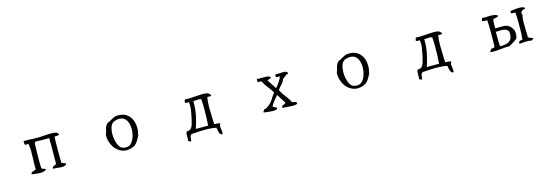

<svg xmlns="http://www.w3.org/2000/svg" viewBox="21 -1408 6957 2409"><g transform="rotate(-15 3500.0 -203.0)"><path d="M732 -447Q722 -439 705.5 -436.5Q689 -434 669 -435Q665 -376 665 -297Q665 -218 665 -143Q666 -131 666 -118.5Q666 -106 666 -94Q678 -87 694.5 -83.5Q711 -80 722 -72Q718 -55 701 -48.5Q684 -42 661 -42Q646 -42 629 -43.5Q612 -45 596 -47Q581 -48 567.5 -49.5Q554 -51 544 -50Q543 -68 554 -75.5Q565 -83 577 -87Q583 -90 588.5 -92Q594 -94 599 -98Q599 -138 599 -176Q599 -214 600 -250Q600 -299 600 -345Q600 -391 599 -435Q578 -433 555 -433Q532 -433 508 -434Q487 -435 465 -435.5Q443 -436 421 -435Q410 -430 408 -415Q406 -400 406 -382Q406 -377 406 -372Q406 -367 406 -362Q406 -354 405.5 -345Q405 -336 405 -327Q404 -273 403 -213Q402 -153 406 -94Q414 -82 431.5 -80Q449 -78 459 -68Q451 -56 436 -50Q421 -44 402 -42Q374 -39 342.5 -42.5Q311 -46 288 -50Q282 -51 277.5 -51.5Q273 -52 269 -53Q270 -72 282.5 -78Q295 -84 311 -88Q327 -92 335 -102Q333 -137 334 -171Q335 -205 336 -238Q338 -287 338 -335.5Q338 -384 329 -432Q326 -434 321.5 -433Q317 -432 312 -431Q306 -429 298.5 -428.5Q291 -428 284 -435Q280 -439 279.5 -444.5Q279 -450 279 -456Q280 -462 280 -468Q280 -474 277 -480Q300 -482 331.5 -481Q363 -480 396 -478Q405 -478 414 -477.5Q423 -477 432 -477Q462 -476 492 -477.5Q522 -479 551 -481Q590 -484 626.5 -485Q663 -486 692 -480Q703 -478 715 -469.5Q727 -461 732 -447Z M1697 -222Q1696 -218 1695 -215Q1694 -212 1692 -209Q1690 -204 1688.5 -198Q1687 -192 1690 -182Q1674 -151 1656 -120Q1638 -89 1612 -67Q1585 -51 1558.5 -43.5Q1532 -36 1506 -35Q1457 -34 1415 -58Q1373 -82 1344 -122Q1320 -157 1307 -200.5Q1294 -244 1297 -293Q1308 -314 1312.5 -337.5Q1317 -361 1325.5 -384Q1334 -407 1356 -427Q1361 -432 1372.5 -435Q1384 -438 1394 -445Q1423 -463 1452 -476Q1481 -489 1530 -485Q1580 -481 1614.5 -457.5Q1649 -434 1670 -397Q1691 -360 1697.5 -314.5Q1704 -269 1697 -222ZM1629 -277Q1629 -320 1616.5 -358Q1604 -396 1577 -418Q1560 -432 1536.5 -437.5Q1513 -443 1482 -438Q1463 -434 1446.5 -428.5Q1430 -423 1419 -412Q1397 -391 1387 -353.5Q1377 -316 1377 -274Q1377 -234 1385.5 -195Q1394 -156 1409 -126.5Q1424 -97 1445 -85Q1462 -76 1483 -73.5Q1504 -71 1522 -74Q1555 -80 1579 -111Q1603 -142 1616 -186.5Q1629 -231 1629 -277Z M2721 -54Q2708 -37 2708.5 -19Q2709 -1 2713 18Q2715 33 2716.5 48.5Q2718 64 2714 80Q2695 83 2684.5 69.5Q2674 56 2669 35Q2664 14 2661 -7Q2660 -14 2659 -17Q2611 -27 2555 -28.5Q2499 -30 2443 -27.5Q2387 -25 2339 -21Q2321 -10 2316.5 15.5Q2312 41 2310 68Q2301 64 2291.5 60.5Q2282 57 2273 53Q2276 43 2276.5 30.5Q2277 18 2277 4Q2276 -16 2277.5 -36Q2279 -56 2288 -69Q2323 -66 2341.5 -84.5Q2360 -103 2370 -135.5Q2380 -168 2388 -206Q2390 -214 2391.5 -221Q2393 -228 2394 -235Q2404 -282 2410 -322Q2416 -362 2410 -414Q2405 -416 2399 -416.5Q2393 -417 2387 -416Q2379 -416 2371 -417Q2363 -418 2358 -425Q2359 -436 2362.5 -444.5Q2366 -453 2369 -462Q2399 -459 2434 -460.5Q2469 -462 2505 -465Q2545 -468 2583 -469.5Q2621 -471 2651 -466Q2667 -464 2683 -451.5Q2699 -439 2699 -422Q2694 -418 2684.5 -417.5Q2675 -417 2666 -418Q2660 -418 2655 -418.5Q2650 -419 2648 -417Q2637 -353 2637.5 -288.5Q2638 -224 2641 -155Q2642 -134 2642.5 -112.5Q2643 -91 2644 -69Q2651 -66 2660 -65.5Q2669 -65 2678 -65Q2691 -64 2703 -62.5Q2715 -61 2721 -54ZM2569 -410Q2555 -418 2537 -418Q2519 -418 2501 -416Q2492 -415 2483 -414.5Q2474 -414 2466 -414Q2468 -317 2450.5 -231Q2433 -145 2406 -69H2566Q2570 -117 2572 -178Q2574 -239 2573.5 -300Q2573 -361 2569 -410Z M3717 -52Q3716 -39 3687 -36Q3665 -33 3634.5 -35Q3604 -37 3576 -39Q3560 -40 3546 -41Q3532 -42 3524 -42Q3523 -59 3528.5 -65.5Q3534 -72 3543 -75Q3552 -78 3561.5 -82Q3571 -86 3577 -97Q3559 -127 3539.5 -155.5Q3520 -184 3502 -215Q3449 -163 3409 -93Q3412 -86 3419.5 -82Q3427 -78 3435 -75Q3444 -72 3451 -68Q3458 -64 3458 -56Q3457 -45 3441.5 -40.5Q3426 -36 3403 -36Q3381 -36 3356.5 -38.5Q3332 -41 3311.5 -44Q3291 -47 3281 -48Q3279 -56 3281.5 -59.5Q3284 -63 3288 -66Q3291 -69 3293 -72Q3295 -75 3294 -82Q3314 -85 3330.5 -93.5Q3347 -102 3361 -113Q3396 -141 3421.5 -182Q3447 -223 3473 -257Q3445 -303 3412 -344.5Q3379 -386 3354 -435Q3351 -435 3345 -434Q3336 -433 3326.5 -433Q3317 -433 3306 -438Q3306 -442 3306 -445.5Q3306 -449 3306 -453Q3305 -460 3305.5 -467Q3306 -474 3309 -478Q3319 -474 3336 -473.5Q3353 -473 3373 -474Q3387 -474 3401.5 -474Q3416 -474 3430 -473Q3449 -472 3463.5 -466.5Q3478 -461 3484 -450Q3477 -438 3461.5 -435Q3446 -432 3432 -427Q3443 -405 3459 -382Q3475 -359 3491 -335Q3493 -331 3500 -318Q3507 -305 3510 -305Q3514 -305 3523.5 -316Q3533 -327 3543 -341Q3553 -355 3557 -362Q3558 -363 3558 -363Q3572 -382 3580 -398Q3588 -414 3596 -430Q3592 -433 3584.5 -433.5Q3577 -434 3569 -434Q3562 -434 3555 -434.5Q3548 -435 3544 -438Q3543 -445 3543.5 -450Q3544 -455 3545 -459Q3546 -462 3546.5 -465Q3547 -468 3547 -472Q3560 -470 3576.5 -470.5Q3593 -471 3610 -472Q3619 -473 3629 -473.5Q3639 -474 3648 -474Q3671 -474 3687 -468Q3703 -462 3706 -442Q3680 -435 3662.5 -419.5Q3645 -404 3625 -390Q3617 -364 3601 -344.5Q3585 -325 3568 -307.5Q3551 -290 3539 -267Q3566 -216 3600.5 -172.5Q3635 -129 3662 -78Q3682 -80 3700.5 -72.5Q3719 -65 3717 -52Z M4697 -222Q4696 -218 4695 -215Q4694 -212 4692 -209Q4690 -204 4688.5 -198Q4687 -192 4690 -182Q4674 -151 4656 -120Q4638 -89 4612 -67Q4585 -51 4558.5 -43.5Q4532 -36 4506 -35Q4457 -34 4415 -58Q4373 -82 4344 -122Q4320 -157 4307 -200.5Q4294 -244 4297 -293Q4308 -314 4312.5 -337.5Q4317 -361 4325.5 -384Q4334 -407 4356 -427Q4361 -432 4372.5 -435Q4384 -438 4394 -445Q4423 -463 4452 -476Q4481 -489 4530 -485Q4580 -481 4614.5 -457.5Q4649 -434 4670 -397Q4691 -360 4697.5 -314.5Q4704 -269 4697 -222ZM4629 -277Q4629 -320 4616.5 -358Q4604 -396 4577 -418Q4560 -432 4536.5 -437.5Q4513 -443 4482 -438Q4463 -434 4446.5 -428.5Q4430 -423 4419 -412Q4397 -391 4387 -353.5Q4377 -316 4377 -274Q4377 -234 4385.5 -195Q4394 -156 4409 -126.5Q4424 -97 4445 -85Q4462 -76 4483 -73.5Q4504 -71 4522 -74Q4555 -80 4579 -111Q4603 -142 4616 -186.5Q4629 -231 4629 -277Z M5721 -54Q5708 -37 5708.5 -19Q5709 -1 5713 18Q5715 33 5716.5 48.5Q5718 64 5714 80Q5695 83 5684.5 69.5Q5674 56 5669 35Q5664 14 5661 -7Q5660 -14 5659 -17Q5611 -27 5555 -28.5Q5499 -30 5443 -27.5Q5387 -25 5339 -21Q5321 -10 5316.5 15.5Q5312 41 5310 68Q5301 64 5291.5 60.5Q5282 57 5273 53Q5276 43 5276.5 30.5Q5277 18 5277 4Q5276 -16 5277.5 -36Q5279 -56 5288 -69Q5323 -66 5341.5 -84.5Q5360 -103 5370 -135.5Q5380 -168 5388 -206Q5390 -214 5391.5 -221Q5393 -228 5394 -235Q5404 -282 5410 -322Q5416 -362 5410 -414Q5405 -416 5399 -416.5Q5393 -417 5387 -416Q5379 -416 5371 -417Q5363 -418 5358 -425Q5359 -436 5362.5 -444.5Q5366 -453 5369 -462Q5399 -459 5434 -460.5Q5469 -462 5505 -465Q5545 -468 5583 -469.5Q5621 -471 5651 -466Q5667 -464 5683 -451.5Q5699 -439 5699 -422Q5694 -418 5684.5 -417.5Q5675 -417 5666 -418Q5660 -418 5655 -418.5Q5650 -419 5648 -417Q5637 -353 5637.5 -288.5Q5638 -224 5641 -155Q5642 -134 5642.5 -112.5Q5643 -91 5644 -69Q5651 -66 5660 -65.5Q5669 -65 5678 -65Q5691 -64 5703 -62.5Q5715 -61 5721 -54ZM5569 -410Q5555 -418 5537 -418Q5519 -418 5501 -416Q5492 -415 5483 -414.5Q5474 -414 5466 -414Q5468 -317 5450.5 -231Q5433 -145 5406 -69H5566Q5570 -117 5572 -178Q5574 -239 5573.5 -300Q5573 -361 5569 -410Z M6584 -123Q6535 -82 6472 -53Q6444 -54 6416.5 -51.5Q6389 -49 6362 -46Q6328 -43 6294.5 -40.5Q6261 -38 6227 -42Q6226 -53 6230 -59Q6234 -65 6239 -70Q6242 -73 6244.5 -76Q6247 -79 6249 -83Q6254 -81 6257.5 -81Q6261 -81 6263 -82Q6266 -83 6269 -83.5Q6272 -84 6276 -83Q6283 -85 6286 -91Q6289 -97 6294 -101Q6294 -114 6294 -131.5Q6294 -149 6295 -170Q6295 -212 6295.5 -262Q6296 -312 6295 -358.5Q6294 -405 6291 -439Q6277 -441 6259 -441Q6241 -441 6224 -446Q6224 -453 6225.5 -458.5Q6227 -464 6229 -468Q6231 -472 6232 -475.5Q6233 -479 6234 -483Q6249 -482 6266 -482Q6283 -482 6300 -483Q6317 -484 6334 -484Q6351 -484 6367 -483Q6390 -482 6409 -476.5Q6428 -471 6439 -457Q6427 -446 6407.5 -442Q6388 -438 6368 -434Q6362 -409 6361.5 -388.5Q6361 -368 6361 -348Q6361 -340 6361 -332Q6361 -324 6361 -316Q6371 -315 6384 -315Q6397 -315 6410 -316Q6443 -317 6478 -315.5Q6513 -314 6539 -294Q6574 -268 6589 -226.5Q6604 -185 6584 -123ZM6791 -68Q6787 -61 6777.5 -59Q6768 -57 6766 -49Q6731 -57 6701 -56Q6671 -55 6639 -52Q6631 -51 6623 -50.5Q6615 -50 6606 -49Q6600 -72 6615.5 -81.5Q6631 -91 6654 -89Q6660 -141 6661.5 -201.5Q6663 -262 6662 -323.5Q6661 -385 6658 -439Q6651 -443 6643 -443Q6635 -443 6628 -443Q6622 -443 6616 -443.5Q6610 -444 6606 -446Q6600 -449 6600 -455Q6600 -461 6601 -467Q6602 -473 6602 -476Q6624 -478 6656.5 -482.5Q6689 -487 6720 -487Q6745 -487 6764.5 -481.5Q6784 -476 6791 -461Q6777 -457 6761 -451Q6745 -445 6736 -434Q6729 -427 6728.5 -416Q6728 -405 6736 -391Q6724 -353 6724 -295Q6724 -237 6726 -185Q6727 -160 6728 -138.5Q6729 -117 6728 -101Q6741 -90 6761 -86Q6781 -82 6791 -68ZM6521 -231Q6507 -256 6482.5 -265Q6458 -274 6427 -274Q6396 -274 6360 -271Q6358 -271 6357 -271Q6357 -263 6357 -251.5Q6357 -240 6357 -226Q6357 -195 6357.5 -156.5Q6358 -118 6361 -83Q6407 -81 6442.5 -89.5Q6478 -98 6498 -121Q6514 -138 6520 -165.5Q6526 -193 6521 -231Z"/></g></svg>

Font: Yuji Syuku
Style: Regular
Weight: 400
Designer: Kataoka Yuji
Foundry: Kinuta Font Factory
Version: Version 3.002